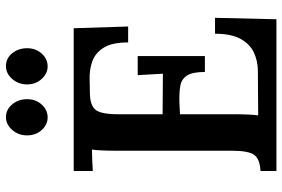

<svg xmlns="http://www.w3.org/2000/svg" viewBox="-176 -798 974 663"><g transform="rotate(-90 311.5 -467.0)"><path d="M394 -247Q394 -290 381.5 -309Q369 -328 345.5 -332Q322 -336 289 -335L248 -333V-148Q248 -121 247 -98.5Q246 -76 244 -63L397 -64Q431 -64 460.5 -77.5Q490 -91 508 -123.5Q526 -156 526 -212H581L576 0H52V-55Q93 -57 107.5 -76.5Q122 -96 122 -154V-553Q122 -578 123 -601Q124 -624 126 -637Q109 -637 87 -636Q65 -635 52 -634V-700H545L551 -512H496Q496 -568 477.5 -597Q459 -626 430 -636Q401 -646 370 -645L318 -644Q278 -643 263 -624Q248 -605 248 -546V-393L388 -392L383 -479H449V-247ZM237 -790Q212 -790 193.5 -810.5Q175 -831 175 -861Q175 -891 194 -912.5Q213 -934 238 -934Q264 -934 282 -912.5Q300 -891 300 -861Q300 -831 281.5 -810.5Q263 -790 237 -790ZM413 -790Q389 -790 370 -810.5Q351 -831 351 -861Q351 -891 370 -912.5Q389 -934 414 -934Q441 -934 458.5 -912.5Q476 -891 476 -861Q476 -831 457.5 -810.5Q439 -790 413 -790Z"/></g></svg>

Font: Lora SemiBold
Style: Regular
Weight: 600
Designer: Olga Karpushina, Alexei Vanyashin (Cyrillic)
Foundry: Cyreal
Version: Version 3.011; ttfautohint (v1.8.4.7-5d5b)